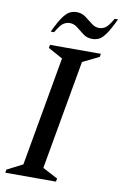

<svg xmlns="http://www.w3.org/2000/svg" viewBox="-93 -895 606 948"><g transform="rotate(10 210.0 -421.0)"><path d="M3 0 6 -16 84 -56 181 -604 108 -644 111 -660H366L363 -644L281 -604L184 -56L260 -16L257 0ZM103 -725Q128 -778 146 -802.5Q164 -827 180 -834.5Q196 -842 213 -842Q239 -842 258.5 -827.5Q278 -813 296 -798.5Q314 -784 334 -784Q350 -784 365 -793Q380 -802 403 -842H420Q395 -789 377 -764Q359 -739 343.5 -732Q328 -725 310 -725Q284 -725 265 -739.5Q246 -754 228 -768.5Q210 -783 190 -783Q174 -783 158.5 -774Q143 -765 120 -725Z"/></g></svg>

Font: Spectral Medium
Style: Italic
Weight: 500
Italic angle: -10°
Designer: Jean-Baptiste Levee
Foundry: Production Type
Version: Version 2.001